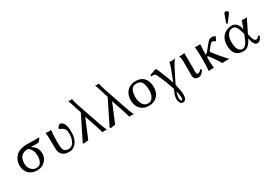

<svg xmlns="http://www.w3.org/2000/svg" viewBox="33 -1759 4317 3054"><g transform="rotate(-30 2191.5 -231.5)"><path d="M481.9 -363.8Q465.8 -360.8 435.1 -360.8Q366.2 -360.8 348.1 -362.8L346.2 -357.9Q425.8 -316.9 444.8 -231Q449.7 -208.5 450.2 -186Q450.2 -111.8 399.9 -54.2Q343.3 9.3 250 9.8Q117.7 9.8 64 -87.9Q37.1 -138.2 37.1 -204.1Q38.6 -296.4 106.9 -366.2Q161.1 -420.4 266.6 -430.2Q285.2 -431.6 303.2 -432.1Q326.7 -432.1 374 -430.7Q421.4 -429.2 444.8 -429.2Q483.9 -429.2 522 -432.1L532.2 -422.9Q516.6 -393.6 481.9 -363.8ZM256.8 -28.8Q327.1 -28.8 354 -104.5Q365.7 -139.6 366.2 -185.1Q365.7 -272 330.1 -317.9Q312.5 -341.3 288.1 -360.8Q121.1 -359.4 120.1 -188Q120.1 -111.3 167 -64.9Q203.1 -29.3 256.8 -28.8Z M745.6 -251V-189Q745.6 -92.8 771.5 -62Q796.4 -34.2 847.7 -34.2Q922.4 -34.2 958.5 -124.5Q978.5 -175.8 979 -236.8Q979 -322.8 939.5 -351.1Q933.6 -355 920.9 -362.8Q896 -377.4 871.6 -388.7Q871.6 -388.7 871.1 -397Q886.7 -431.2 909.7 -447.3Q916.5 -451.7 920.9 -452.1Q951.2 -451.2 979.5 -422.4Q1021 -378.4 1021 -249Q1021 -95.7 936 -25.9Q891.6 9.8 838.9 9.8Q704.6 9.8 675.8 -88.9Q666 -123.5 666 -172.9V-234.9Q666 -381.8 655.8 -436L657.7 -439Q721.7 -429.7 746.6 -439Q754.9 -437 755.9 -429.2Q745.6 -351.6 745.6 -251Z M1412.6 -108.9 1331.5 -348.1 1186.5 0Q1132.3 4.4 1110.4 12.2L1085.4 0L1305.7 -443.8L1281.7 -516.1Q1271 -547.9 1252 -611.3Q1243.2 -640.1 1241.7 -645L1230.5 -675.3L1220.7 -698.2Q1241.7 -693.8 1257.3 -693.4Q1278.3 -693.8 1289.6 -696.8Q1293 -671.4 1298.8 -649.9Q1299.3 -647.9 1312 -604.5Q1318.8 -581.5 1320.8 -575.2L1488.3 -87.9Q1513.7 -25.9 1527.3 2.9Q1527.3 2.9 1501 0Q1497.6 0 1495.6 0Q1494.1 0 1470.2 0.5Q1451.7 1 1445.3 2.9Q1439.5 -15.6 1433.1 -41.5Q1422.9 -78.6 1412.6 -108.9Z M1906.2 -108.9 1825.2 -348.1 1680.2 0Q1626 4.4 1604 12.2L1579.1 0L1799.3 -443.8L1775.4 -516.1Q1764.6 -547.9 1745.6 -611.3Q1736.8 -640.1 1735.4 -645L1724.1 -675.3L1714.4 -698.2Q1735.4 -693.8 1751 -693.4Q1772 -693.8 1783.2 -696.8Q1786.6 -671.4 1792.5 -649.9Q1793 -647.9 1805.7 -604.5Q1812.5 -581.5 1814.5 -575.2L1981.9 -87.9Q2007.3 -25.9 2021 2.9Q2021 2.9 1994.6 0Q1991.2 0 1989.3 0Q1987.8 0 1963.9 0.5Q1945.3 1 1939 2.9Q1933.1 -15.6 1926.8 -41.5Q1916.5 -78.6 1906.2 -108.9Z M2088.9 -205.1Q2088.9 -338.9 2177.2 -401.4Q2231 -438.5 2304.7 -439Q2439.5 -439 2489.3 -331.5Q2512.2 -280.8 2512.7 -213.9Q2512.7 -89.8 2429.2 -28.8Q2375.5 9.8 2300.8 9.8Q2183.6 9.8 2125 -77.6Q2089.4 -132.8 2088.9 -205.1ZM2297.9 -398.9Q2199.7 -398.9 2180.7 -275.9Q2176.8 -250 2176.8 -222.2Q2176.8 -113.8 2229 -61.5Q2261.2 -29.8 2309.6 -29.8Q2370.6 -29.8 2403.8 -97.2Q2424.3 -140.6 2424.8 -195.8Q2424.8 -332 2377.4 -373.5Q2347.2 -398.4 2297.9 -398.9Z M2790 28.8Q2768.1 93.3 2768.1 127.9Q2768.6 194.8 2791 195.8Q2809.6 193.8 2810.1 151.9Q2809.6 104 2790 28.8ZM2728 134.8Q2728.5 83 2748 36.1L2774.9 -26.9Q2729.5 -174.8 2649.9 -344.2Q2630.9 -379.4 2602.1 -379.9Q2585.4 -379.4 2564.9 -375L2560.1 -404.8Q2598.6 -412.1 2646.5 -435.1Q2662.6 -441.9 2674.8 -441.9Q2688.5 -440.9 2694.8 -429.2Q2783.7 -220.2 2814.9 -117.2Q2864.7 -241.7 2898.9 -334Q2922.4 -395.5 2926.8 -436Q2945.3 -429.7 2976.1 -429.2Q2997.6 -429.7 3025.9 -438L3030.8 -436Q2995.1 -392.6 2962.9 -332L2858.9 -127Q2843.3 -95.7 2830.1 -65.9Q2831.1 -61 2833.5 -50.8Q2835.9 -40.5 2836.9 -36.1Q2862.8 72.3 2862.8 120.1Q2862.8 218.3 2814 231.9Q2803.2 234.9 2792 234.9Q2750.5 234.9 2733.9 177.7Q2728 156.2 2728 134.8Z M3123.5 -321.8Q3123 -392.1 3105.5 -429.2L3107.4 -431.2Q3119.6 -429.2 3151.4 -429.2Q3176.8 -429.7 3201.7 -439Q3201.7 -438 3203.6 -342.8V-90.8Q3203.6 -51.3 3218.3 -46.9Q3222.7 -45.9 3226.6 -45.9Q3261.7 -46.9 3293.5 -86.9L3314.5 -69.8Q3277.8 -5.4 3231.4 8.8Q3221.2 11.7 3211.4 12.2Q3142.6 12.2 3127 -43.5Q3123.5 -56.6 3123.5 -70.8Z M3404.3 -234.9Q3404.3 -367.7 3395.5 -429.2L3397.5 -432.1Q3440.4 -428.7 3484.4 -433.1Q3492.7 -428.7 3493.2 -422.9Q3484.4 -337.4 3484.4 -251V-245.1Q3502.9 -246.1 3526.4 -274.9Q3526.4 -274.9 3591.8 -356Q3637.2 -412.1 3654.3 -423.8Q3677.7 -439 3710 -439.5Q3734.4 -439 3766.1 -421.9L3769.5 -417.5L3735.4 -348.6H3727.1Q3707.5 -372.1 3671.4 -373Q3657.2 -373 3616.7 -323.7Q3613.8 -319.8 3611.3 -316.9L3576.2 -273.9Q3567.4 -262.2 3566.4 -255.9Q3567.4 -245.6 3572.3 -237.8Q3666 -115.2 3775.4 0L3773.4 2.9Q3758.3 0 3713.4 0Q3673.3 0 3647.5 2.9Q3592.8 -90.8 3516.6 -190.9L3515.6 -191.9L3515.1 -192.9L3514.2 -193.8L3513.7 -194.8L3512.7 -195.8L3512.2 -196.8L3511.2 -197.8L3510.3 -199.2Q3503.4 -205.1 3486.8 -205.1Q3485.4 -205.1 3484.4 -205.1V-180.2Q3484.4 -70.8 3493.2 0L3491.2 2.9Q3473.1 0 3444.3 0Q3415.5 0 3397.5 2.9L3395.5 0Q3404.3 -68.4 3404.3 -180.2Z M4098.6 -682.1Q4125.5 -682.1 4137.2 -660.2Q4140.1 -653.3 4140.6 -647Q4140.1 -636.7 4134.3 -628.9L4042.5 -506.8Q4036.1 -499.5 4030.3 -499Q4017.6 -500.5 4016.6 -512.2Q4017.1 -516.6 4018.6 -522L4070.3 -665Q4078.1 -681.6 4098.6 -682.1ZM4229.5 -190.9 4243.2 -132.8Q4263.7 -51.8 4299.3 -50.8Q4327.6 -50.8 4343.3 -73.2Q4347.7 -80.1 4352.5 -87.9L4379.4 -79.1Q4353.5 -4.9 4312.5 6.8Q4300.8 9.8 4288.6 9.8Q4233.9 9.8 4210 -88.9Q4209.5 -90.3 4209.5 -90.8L4200.2 -129.9Q4145.5 -21 4085 1.5Q4062 9.8 4036.6 9.8Q3892.6 9.8 3859.4 -119.6Q3850.6 -154.8 3850.6 -195.8Q3850.6 -350.1 3961.9 -411.1Q4012.7 -438.5 4070.3 -439Q4158.7 -439 4194.8 -336.4Q4203.1 -313 4205.6 -293.9L4257.3 -434.1Q4264.6 -434.1 4281.2 -431.6Q4297.9 -429.2 4305.2 -429.2Q4313 -429.2 4329.1 -431.6Q4343.8 -434.1 4349.6 -434.1ZM4179.2 -222.2 4174.3 -243.2Q4146.5 -359.9 4106.4 -387.2Q4087.9 -398.9 4065.4 -398.9Q4001.5 -398.9 3965.3 -334.5Q3939 -286.6 3938.5 -219.2Q3938.5 -52.2 4020.5 -32.2Q4031.2 -29.8 4041.5 -29.8Q4109.9 -31.7 4163.6 -181.2Z"/></g></svg>

Font: Linux Biolinum Capitals O
Style: Small Caps
Weight: 400
Designer: Philipp H. Poll
Foundry: Philipp H. Poll
Version: Version 1.0.4